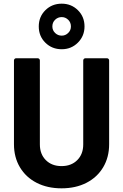

<svg xmlns="http://www.w3.org/2000/svg" viewBox="-20 -1017 669 1045"><path d="M56 -232V-688Q56 -693 59.5 -696.5Q63 -700 68 -700H185Q190 -700 193.5 -696.5Q197 -693 197 -688V-231Q197 -178 229.5 -145.5Q262 -113 315 -113Q368 -113 400.5 -145.5Q433 -178 433 -231V-688Q433 -693 436.5 -696.5Q440 -700 445 -700H562Q567 -700 570.5 -696.5Q574 -693 574 -688V-232Q574 -161 541.5 -106.5Q509 -52 450.5 -22Q392 8 315 8Q238 8 179.5 -22Q121 -52 88.5 -106.5Q56 -161 56 -232ZM191 -873Q191 -926 227 -961.5Q263 -997 316 -997Q368 -997 404 -961.5Q440 -926 440 -873Q440 -821 404 -785Q368 -749 316 -749Q263 -749 227 -784.5Q191 -820 191 -873ZM366 -873Q366 -895 351 -909.5Q336 -924 316 -924Q295 -924 280 -909.5Q265 -895 265 -873Q265 -852 280 -837.5Q295 -823 316 -823Q336 -823 351 -837.5Q366 -852 366 -873Z"/></svg>

Font: UMi
Style: Bold
Weight: 700
Designer: Peter Middis
Foundry: We Are UMi
Version: Version 1.0